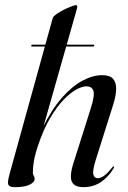

<svg xmlns="http://www.w3.org/2000/svg" viewBox="-20 -746 514 774"><path d="M290 -710.5 153 -228 151 -229Q188 -304.5 229.2 -351.5Q270.5 -398.5 312.5 -420.8Q354.5 -443 391.5 -443Q423 -443 436 -428Q449 -413 448.2 -386Q447.5 -359 436 -323L366.5 -103Q352 -56.5 356.5 -42Q361 -27.5 373.5 -27.5Q384.5 -27.5 398.2 -36.5Q412 -45.5 432 -70.5Q434.5 -74 435.8 -75Q437 -76 438.5 -75.5Q440 -75 439.8 -72.8Q439.5 -70.5 437.5 -66.5Q416 -31.5 385.8 -11.5Q355.5 8.5 316 8.5Q291.5 8.5 279 -1.5Q266.5 -11.5 265.8 -31.5Q265 -51.5 274 -82L346.5 -311Q362.5 -362 356.5 -380Q350.5 -398 327.5 -398Q311.5 -398 287.5 -385Q263.5 -372 236 -343.5Q208.5 -315 181.5 -269Q154.5 -223 132.5 -157Q123.5 -130 119.2 -109.8Q115 -89.5 113.8 -75Q112.5 -60.5 112.5 -51Q112.5 -42.5 116 -37.5Q119.5 -32.5 119.5 -24.5Q119.5 -11 98.8 -1.2Q78 8.5 41.5 8.5Q25 8.5 18.2 3.8Q11.5 -1 12.2 -12.8Q13 -24.5 18.5 -44.5L192.5 -673Q194.5 -679 203.2 -685.8Q212 -692.5 224.5 -699.8Q237 -707 250 -712.8Q263 -718.5 273 -722Q283 -725.5 286.5 -725.5Q290 -725.5 291 -721.2Q292 -717 290 -710.5ZM106 -562Q106.5 -564 108 -565Q109.5 -566 111 -566H357.5Q359 -566 360 -565Q361 -564 360.5 -562.5Q359 -558.5 355.5 -558.5H109.5Q104.5 -558.5 106 -562Z"/></svg>

Font: Fraunces 120pt
Style: Italic
Weight: 400
Italic angle: -16°
Version: Version 1.000;[b76b70a41]